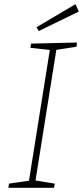

<svg xmlns="http://www.w3.org/2000/svg" viewBox="-20 -896 396 916"><path d="M345 -673 241 -657 250 -666 148 -26 143 -36 241 -20 238 0H20L23 -20L127 -35L117 -26L219 -666L225 -657L125 -668L128 -688L347 -693ZM165 -748 154 -766 340 -876 356 -841Z"/></svg>

Font: Bitter Thin ExtraLight
Style: Italic
Weight: 250
Italic angle: -9°
Version: Version 2.002